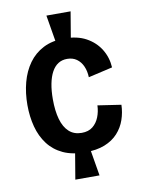

<svg xmlns="http://www.w3.org/2000/svg" viewBox="-88 -776 673 914"><g transform="rotate(-10 248.5 -319.5)"><path d="M224 -579 201 -716H318L295 -579ZM201 77 224 -60H295L318 77ZM271 -43Q208 -43 164 -63.5Q120 -84 92 -121Q64 -158 51 -207Q38 -256 38 -312Q38 -370 51.5 -421Q65 -472 93 -511Q121 -550 164 -572Q207 -594 266 -594Q328 -594 371 -570.5Q414 -547 438.5 -507.5Q463 -468 466 -419L349 -392Q348 -422 337.5 -445.5Q327 -469 308 -482.5Q289 -496 262 -496Q237 -496 218.5 -484Q200 -472 187.5 -449Q175 -426 168.5 -393Q162 -360 162 -318Q162 -262 173.5 -221.5Q185 -181 209 -159Q233 -137 270 -137Q303 -137 323.5 -153.5Q344 -170 354.5 -196.5Q365 -223 366 -253L479 -236Q478 -199 466 -164Q454 -129 429 -101.5Q404 -74 365 -58.5Q326 -43 271 -43Z"/></g></svg>

Font: Bricolage Grotesque SemiCondensed SemiBold
Style: Regular
Weight: 600
Width: 4
Designer: Mathieu Triay
Foundry: Atelier Triay
Version: Version 1.001;gftools[0.9.33.dev8+g029e19f]